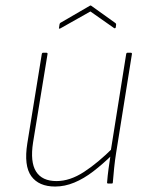

<svg xmlns="http://www.w3.org/2000/svg" viewBox="-20 -672 543 703"><path d="M182 11Q122 11 94.5 -27Q67 -65 80 -147L133 -474Q134 -479 138 -479H149Q155 -479 154 -474L101 -150Q90 -79 112 -44Q134 -9 187 -9Q236 -9 287.5 -42.5Q339 -76 395 -132L392 -106Q356 -71 321.5 -44.5Q287 -18 252 -3.5Q217 11 182 11ZM376 0Q372 0 372 -3Q374 -29 377.5 -54.5Q381 -80 385 -106V-116L442 -474Q443 -479 447 -479H458Q464 -479 463 -474L405 -111Q401 -86 398 -57.5Q395 -29 393 -3Q393 0 389 0ZM201 -568Q199 -567 197 -567Q195 -567 196 -570L198 -583Q199 -588 204 -590L309 -651Q312 -653 314 -651L402 -588Q406 -585 405 -581L404 -572Q402 -567 398 -569L311 -630Z"/></svg>

Font: Sofia Sans Semi Condensed Thin
Style: Italic
Weight: 250
Italic angle: -9°
Version: Version 4.100